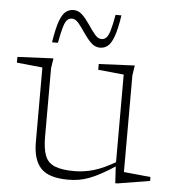

<svg xmlns="http://www.w3.org/2000/svg" viewBox="-52 -758 730 815"><g transform="rotate(5 313.0 -350.0)"><path d="M155 -163.5Q155 -111 166.8 -81.8Q178.5 -52.5 208.5 -40.5Q238.5 -28.5 291.5 -28.5Q332 -28.5 373.5 -40.5Q415 -52.5 470.5 -85L473 -69Q437 -45 409 -29.8Q381 -14.5 357.8 -5.8Q334.5 3 313 6.5Q291.5 10 268 10Q186 10 152 -25.8Q118 -61.5 118 -137V-455L8.5 -466V-490.5L161.5 -497.5L155 -455ZM469 7.5 464.5 -69V-455L355 -466V-490.5L508 -497.5L501.5 -455V-43Q506 -42.5 521 -41Q536 -39.5 555 -37.8Q574 -36 590.8 -34.2Q607.5 -32.5 615.5 -32V-15L478 7.5ZM433 -704.5Q424 -644 412.2 -612.8Q400.5 -581.5 386.2 -570.8Q372 -560 354 -560Q332.5 -560 315.2 -577Q298 -594 283.2 -616.2Q268.5 -638.5 254.5 -655.5Q240.5 -672.5 225.5 -672.5Q214 -672.5 205.5 -664.8Q197 -657 190 -634Q183 -611 174.5 -565H149.5Q159 -626 170.5 -657Q182 -688 196.8 -698.8Q211.5 -709.5 229 -709.5Q250.5 -709.5 267.5 -692.5Q284.5 -675.5 299.2 -653.2Q314 -631 328 -614Q342 -597 357 -597Q368.5 -597 377 -604.8Q385.5 -612.5 392.8 -635.8Q400 -659 408 -704.5Z"/></g></svg>

Font: Newsreader 9pt ExtraLight
Style: Regular
Weight: 250
Designer: Hugues Gentile
Foundry: Production Type
Version: Version 1.003